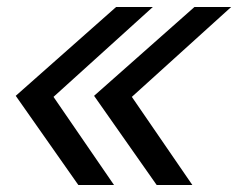

<svg xmlns="http://www.w3.org/2000/svg" viewBox="-20 -529 681 549"><path d="M417 -509 133 -252 306 0H204L25 -255L312 -509ZM641 -509 357 -252 530 0H428L249 -255L536 -509Z"/></svg>

Font: Red Hat Display Medium
Style: Italic
Weight: 500
Italic angle: -12°
Designer: Pentagram / MCKL
Foundry: Pentagram / MCKL
Version: Version 1.003; Red Hat Display Medium Italic